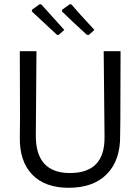

<svg xmlns="http://www.w3.org/2000/svg" viewBox="-20 -884 666 911"><path d="M285 -742 258 -718 250 -719Q150 -812 131 -830L132 -838L168 -864L176 -863Q178 -860 285 -742ZM428 -742 401 -718 392 -719Q311 -793 274 -830L275 -838L311 -864L319 -863Q347 -829 428 -742ZM552 -641 551 -315 550 -243Q552 -125 488 -59Q424 7 306 7Q193 7 132.5 -56Q72 -119 74 -234L75 -321L74 -641H153L150 -244Q148 -63 312 -63Q478 -63 476 -234L472 -641Z"/></svg>

Font: Alegreya Sans SC
Style: Regular
Weight: 400
Designer: Juan Pablo del Peral
Foundry: Huerta Tipografica
Version: Version 2.007